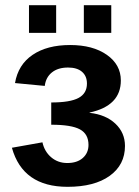

<svg xmlns="http://www.w3.org/2000/svg" viewBox="-20 -712 537 742"><path d="M241 10Q68 10 26 -141L144 -162Q152 -126 178 -104Q204 -82 240 -82Q278 -82 300 -101.5Q322 -121 322 -152Q322 -194 289 -212Q256 -230 178 -230V-316Q251 -316 283.5 -333.5Q316 -351 316 -389Q316 -418 297 -434.5Q278 -451 243 -451Q204 -451 180.5 -432Q157 -413 153 -380L38 -391Q50 -462 106 -500Q162 -538 251 -538Q339 -538 393 -500Q447 -462 447 -401Q447 -303 326 -277V-276Q389 -269 426 -234Q463 -199 463 -148Q463 -75 404 -32.5Q345 10 241 10ZM410 -585H304V-692H410ZM197 -585H92V-692H197Z"/></svg>

Font: Libra Sans
Style: Bold
Weight: 700
Foundry: Context Ltd
Version: Version 1.000